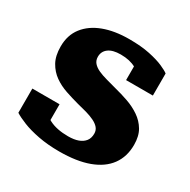

<svg xmlns="http://www.w3.org/2000/svg" viewBox="-127 -645 769 776"><g transform="rotate(30 258.0 -257.5)"><path d="M331 -123Q331 -139 321.5 -150Q312 -161 295.5 -169Q279 -177 258 -183Q237 -189 212 -195Q182 -203 151 -213.5Q120 -224 94.5 -242Q69 -260 53 -288.5Q37 -317 37 -361Q37 -414 65.5 -450.5Q94 -487 144.5 -506Q195 -525 263 -525Q319 -525 359 -516.5Q399 -508 424 -497Q449 -486 459 -478V-375H334V-464Q349 -464 356.5 -460Q364 -456 366 -448.5Q368 -441 366 -433Q364 -425 360 -418Q350 -430 335.5 -438Q321 -446 303.5 -450Q286 -454 264 -454Q227 -454 207.5 -439.5Q188 -425 188 -400Q188 -383 198 -371.5Q208 -360 225.5 -352Q243 -344 265.5 -338Q288 -332 313 -325Q345 -317 376.5 -306Q408 -295 434.5 -277Q461 -259 477 -232Q493 -205 493 -164Q493 -109 464.5 -70Q436 -31 380.5 -10.5Q325 10 244 10Q190 10 146 1.5Q102 -7 71 -19.5Q40 -32 23 -43V-156H150V-40Q133 -48 123.5 -58Q114 -68 111.5 -78Q109 -88 112 -95.5Q115 -103 123 -104Q137 -89 155 -79.5Q173 -70 195.5 -65.5Q218 -61 244 -61Q272 -61 291 -68Q310 -75 320.5 -88.5Q331 -102 331 -123Z"/></g></svg>

Font: Roboto Serif 36pt
Style: Bold
Weight: 700
Version: Version 1.008